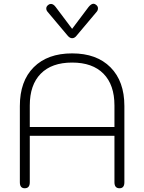

<svg xmlns="http://www.w3.org/2000/svg" viewBox="-20 -995 770 1025"><path d="M86 -22V-429Q86 -562 160 -636Q234 -710 365 -710Q496 -710 570 -635.5Q644 -561 644 -429V-22Q644 10 618 10Q591 10 591 -22V-270H139V-22Q139 10 112 10Q86 10 86 -22ZM591 -317V-432Q591 -542 532.5 -601.5Q474 -661 365 -661Q256 -661 197.5 -601.5Q139 -542 139 -432V-317ZM340 -806 234 -932Q227 -940 227 -950Q227 -961 238 -969Q244 -974 252 -974Q265 -974 277 -958L365 -841L453 -958Q467 -975 479 -975Q485 -975 492 -970Q503 -962 503 -951Q503 -940 496 -932L390 -806Q379 -791 365 -791Q352 -791 340 -806Z"/></svg>

Font: Kodchasan ExtraLight
Style: Regular
Weight: 275
Version: Version 1.000; ttfautohint (v1.6)